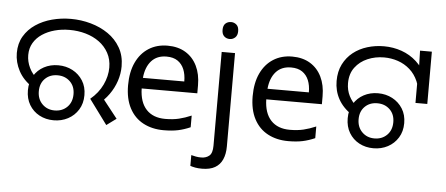

<svg xmlns="http://www.w3.org/2000/svg" viewBox="-59 -879 2929 1262"><g transform="rotate(5 1405.5 -248.5)"><path d="M539 -154Q592 -198 619 -255Q646 -312 646 -369Q646 -423 623 -465Q600 -507 561 -535.5Q522 -564 471.5 -578.5Q421 -593 365 -593Q313 -593 267 -580.5Q221 -568 185 -544Q149 -520 128.5 -485Q108 -450 108 -405Q108 -362 127.5 -321.5Q147 -281 181 -254L153 -198Q92 -238 62 -294.5Q32 -351 32 -412Q32 -475 60 -522.5Q88 -570 135.5 -602Q183 -634 243 -650Q303 -666 367 -666Q435 -666 499 -648Q563 -630 614 -595Q665 -560 695.5 -507Q726 -454 726 -384Q726 -335 710 -287Q694 -239 664 -197Q634 -155 592 -123L608 -184L723 -38L659 9ZM311 8Q259 8 217 -14.5Q175 -37 150.5 -78Q126 -119 126 -174Q126 -229 150.5 -269.5Q175 -310 217 -332.5Q259 -355 311 -355Q363 -355 405.5 -332.5Q448 -310 473.5 -269.5Q499 -229 499 -174Q499 -119 473.5 -78Q448 -37 405.5 -14.5Q363 8 311 8ZM312 -57Q362 -57 394.5 -89Q427 -121 427 -174Q427 -226 394.5 -257.5Q362 -289 312 -289Q262 -289 230 -257.5Q198 -226 198 -174Q198 -122 230.5 -89.5Q263 -57 312 -57Z M1016 -546Q1085 -546 1134.5 -516Q1184 -486 1210.5 -431.5Q1237 -377 1237 -304V-251H870Q872 -160 916.5 -112.5Q961 -65 1041 -65Q1092 -65 1131.5 -74.5Q1171 -84 1213 -102V-25Q1172 -7 1132 1.5Q1092 10 1037 10Q961 10 902.5 -21Q844 -52 811.5 -113.5Q779 -175 779 -264Q779 -352 808.5 -415Q838 -478 891.5 -512Q945 -546 1016 -546ZM1015 -474Q952 -474 915.5 -433.5Q879 -393 872 -321H1145Q1145 -367 1131 -401Q1117 -435 1088.5 -454.5Q1060 -474 1015 -474Z M1310 240Q1285 240 1266 236.5Q1247 233 1233 228V157Q1248 161 1264 164Q1280 167 1299 167Q1331 167 1352 149.5Q1373 132 1373 83V-536H1461V80Q1461 130 1445 166Q1429 202 1396 221Q1363 240 1310 240ZM1366 -681Q1366 -710 1381 -723.5Q1396 -737 1418 -737Q1438 -737 1453.5 -723.5Q1469 -710 1469 -681Q1469 -653 1453.5 -639Q1438 -625 1418 -625Q1396 -625 1381 -639Q1366 -653 1366 -681Z M1838 -546Q1907 -546 1956.5 -516Q2006 -486 2032.5 -431.5Q2059 -377 2059 -304V-251H1692Q1694 -160 1738.5 -112.5Q1783 -65 1863 -65Q1914 -65 1953.5 -74.5Q1993 -84 2035 -102V-25Q1994 -7 1954 1.5Q1914 10 1859 10Q1783 10 1724.5 -21Q1666 -52 1633.5 -113.5Q1601 -175 1601 -264Q1601 -352 1630.5 -415Q1660 -478 1713.5 -512Q1767 -546 1838 -546ZM1837 -474Q1774 -474 1737.5 -433.5Q1701 -393 1694 -321H1967Q1967 -367 1953 -401Q1939 -435 1910.5 -454.5Q1882 -474 1837 -474Z M2263 -198Q2202 -238 2172 -292.5Q2142 -347 2142 -412Q2142 -475 2166 -522.5Q2190 -570 2230.5 -602Q2271 -634 2323.5 -650Q2376 -666 2433 -666Q2494 -666 2549.5 -646.5Q2605 -627 2648.5 -587.5Q2692 -548 2717 -488.5Q2742 -429 2742 -348H2685Q2685 -410 2665 -456Q2645 -502 2610.5 -532.5Q2576 -563 2532 -578Q2488 -593 2440 -593Q2382 -593 2331.5 -571.5Q2281 -550 2249.5 -508Q2218 -466 2218 -404Q2218 -358 2237.5 -319.5Q2257 -281 2291 -254L2263 -198ZM2671 -475 2675 -513 2671 -658H2749V-313H2671ZM2421 8Q2369 8 2327 -14.5Q2285 -37 2260.5 -78Q2236 -119 2236 -174Q2236 -229 2260.5 -269.5Q2285 -310 2327 -332.5Q2369 -355 2421 -355Q2473 -355 2515.5 -332.5Q2558 -310 2583.5 -269.5Q2609 -229 2609 -174Q2609 -119 2583.5 -78Q2558 -37 2515.5 -14.5Q2473 8 2421 8ZM2422 -57Q2472 -57 2504.5 -89Q2537 -121 2537 -174Q2537 -226 2504.5 -257.5Q2472 -289 2422 -289Q2372 -289 2340 -257.5Q2308 -226 2308 -174Q2308 -122 2340.5 -89.5Q2373 -57 2422 -57Z"/></g></svg>

Font: oriya25
Style: Book
Weight: 400
Designer: Jelle Bosma - Monotype Design Team
Foundry: Monotype Imaging Inc.
Version: Version 2.003